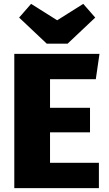

<svg xmlns="http://www.w3.org/2000/svg" viewBox="-20 -974 563 994"><path d="M411 -954 473 -883 330 -748H222L79 -883L141 -954L276 -869ZM495 -695 476 -564H239V-416H446V-289H239V-131H492V0H54V-695Z"/></svg>

Font: FiraGO ExtraBold
Style: Regular
Weight: 800
Designer: bBox Type
Foundry: bBox Type GmbH
Version: Version 1.001;PS 001.001;hotconv 1.0.88;makeotf.lib2.5.64775